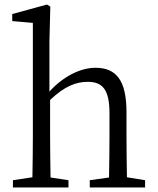

<svg xmlns="http://www.w3.org/2000/svg" viewBox="-20 -827 695 847"><path d="M540 -45C539 -100 538 -176 538 -228V-332C538 -474 492 -528 401 -528C332 -528 256 -487 198 -423V-644L202 -798L187 -807L34 -765V-734L125 -726V-228C125 -177 124 -100 123 -45L37 -32V0H282V-32L203 -44C202 -100 201 -177 201 -228V-386C266 -448 317 -466 367 -466C432 -466 463 -432 463 -328V-228C463 -176 462 -100 461 -44L376 -32V0H620V-32Z"/></svg>

Font: Source Han Serif
Style: Regular
Weight: 400
Designer: Ryoko NISHIZUKA 西塚涼子 (kana & ideographs); Frank Grießhammer (Latin, Greek & Cyrillic); Wenlong ZHANG 张文龙 (bopomofo); San
Foundry: Adobe Systems Incorporated
Version: Version 1.001;PS 1.001;hotconv 16.6.54;makeotf.lib2.5.65590